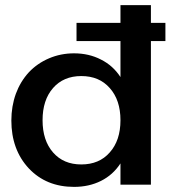

<svg xmlns="http://www.w3.org/2000/svg" viewBox="-20 -733 667 751"><path d="M570.3 -712.9Q570.3 -712.9 547.9 -712.9Q525.4 -712.9 502 -712.9Q481.4 -712.9 466.8 -712.9Q451.2 -712.9 451.2 -712.9Q451.2 -712.9 451.2 -678.7Q451.2 -643.6 451.2 -643.6Q451.2 -643.6 428.7 -643.6Q407.2 -643.6 377.9 -643.6Q342.8 -643.6 310.5 -643.6Q279.3 -643.6 279.3 -643.6Q279.3 -643.6 279.3 -608.4Q279.3 -572.3 279.3 -572.3Q279.3 -572.3 300.8 -572.3Q323.2 -572.3 352.5 -572.3Q386.7 -572.3 418.9 -572.3Q451.2 -572.3 451.2 -572.3Q451.2 -572.3 451.2 -553.7Q451.2 -536.1 451.2 -512.7Q451.2 -483.4 451.2 -458Q451.2 -431.6 451.2 -431.6Q421.9 -476.6 375 -500Q328.1 -524.4 269.5 -524.4Q217.8 -524.4 171.9 -504.9Q126 -485.4 92.8 -450.2Q59.6 -414.1 42 -366.2Q24.4 -317.4 24.4 -261.7Q24.4 -147.5 92.8 -74.2Q161.1 -2 269.5 -2Q328.1 -2 375 -25.4Q421.9 -48.8 451.2 -93.8Q451.2 -93.8 451.2 -52.7Q451.2 -10.7 451.2 -10.7Q451.2 -10.7 466.8 -10.7Q481.4 -10.7 502 -10.7Q525.4 -10.7 547.9 -10.7Q570.3 -10.7 570.3 -10.7Q570.3 -10.7 570.3 -83Q570.3 -155.3 570.3 -250Q570.3 -290 570.3 -330.1Q570.3 -371.1 570.3 -408.2Q570.3 -477.5 570.3 -524.4Q570.3 -572.3 570.3 -572.3Q570.3 -572.3 598.6 -572.3Q627 -572.3 627 -572.3Q627 -572.3 627 -608.4Q627 -643.6 627 -643.6Q627 -643.6 598.6 -643.6Q570.3 -643.6 570.3 -643.6Q570.3 -643.6 570.3 -678.7Q570.3 -712.9 570.3 -712.9ZM297.9 -89.8Q228.5 -89.8 187.5 -136.7Q146.5 -183.6 146.5 -262.7Q146.5 -341.8 187.5 -388.7Q228.5 -435.5 297.9 -435.5Q368.2 -435.5 409.2 -388.7Q451.2 -341.8 451.2 -262.7Q451.2 -183.6 409.2 -136.7Q368.2 -89.8 297.9 -89.8Z"/></svg>

Font: umazing
Style: Display
Weight: 400
Designer: umazing